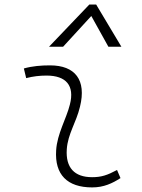

<svg xmlns="http://www.w3.org/2000/svg" viewBox="-20 -815 626 845"><path d="M495.1 -66.9C452.1 -43.9 426.3 -35.2 385.3 -35.2C307.6 -35.2 268.6 -77.1 273.9 -157.7C278.3 -225.6 315.4 -275.4 332 -345.2C361.3 -463.4 310.5 -527.3 200.2 -527.3C161.6 -527.3 123 -524.4 85 -513.7L95.2 -471.2C125 -479 154.8 -482.4 184.6 -482.4C271 -482.4 309.1 -438.5 287.6 -355C272.5 -293.5 231.4 -226.1 227.1 -153.3C220.2 -46.4 275.9 9.8 385.7 9.8C437 9.8 474.6 -8.3 510.3 -31.2ZM403.3 -794.9H373L195.8 -609.4H257.8L381.8 -744.6L457 -609.4H514.2Z"/></svg>

Font: Cascadia Code PL ExtraLight
Style: Italic
Weight: 200
Italic angle: -10°
Monospace: yes
Designer: Aaron Bell
Foundry: Saja Typeworks
Version: Version 2404.023